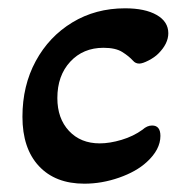

<svg xmlns="http://www.w3.org/2000/svg" viewBox="-20 -429 450 462"><path d="M183 13Q113 13 73.5 -29.5Q34 -72 34 -148Q34 -223 66 -282Q98 -341 154 -375Q210 -409 281 -409Q329 -409 357 -393Q385 -377 385 -349Q385 -324 361 -300Q352 -291 337.5 -283.5Q323 -276 315 -276Q306 -276 300 -283Q290 -294 274 -304Q258 -314 229 -314Q180 -314 149 -280.5Q118 -247 118 -193Q118 -144 146 -114Q174 -84 220 -84Q244 -84 272.5 -92.5Q301 -101 323 -117Q334 -127 346 -127Q366 -127 366 -102Q366 -69 333 -39Q308 -16 266.5 -1.5Q225 13 183 13Z"/></svg>

Font: Akaya Kanadaka
Style: Regular
Weight: 400
Designer: Vaishnavi Murthy Yerkadithaya, Juan Luis Blanco Aristondo
Version: Version 1.002; ttfautohint (v1.8.3)